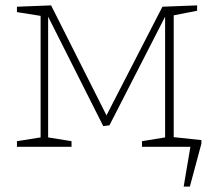

<svg xmlns="http://www.w3.org/2000/svg" viewBox="-20 -546 797 714"><path d="M246 -21V0H43V-21L131 -35V-487L43 -501V-521L170 -526L376 -117L584 -521L713 -526V-506L626 -489V-35L713 -21V0H508V-21L594 -35V-484L387 -80L364 -77L159 -484V-35ZM607 -38 729 -25V-12L686 148H663L688 0H604Z"/></svg>

Font: Bitter ExtraLight
Style: Regular
Weight: 200
Designer: Sol Matas, and Bitter project Authors
Foundry: Sol Matas
Version: Version 2.001